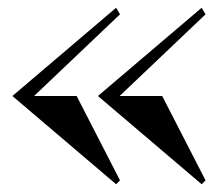

<svg xmlns="http://www.w3.org/2000/svg" viewBox="-20 -494 552 496"><path d="M178 -246 290 -28 280 -18 12 -246 280 -474 290 -457 68 -246ZM399 -246 511 -28 501 -18 233 -246 501 -474 511 -457 289 -246Z"/></svg>

Font: Bluu Next Cyrillic
Style: Bold
Weight: 700
Designer: Igor Stepanchenko
Foundry: Igor Stepanchenko
Version: Version 1.000